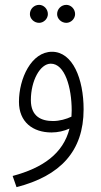

<svg xmlns="http://www.w3.org/2000/svg" viewBox="-20 -540 414 790"><path d="M253 -446C272 -446 289 -463 289 -482C289 -503 272 -520 253 -520C232 -520 215 -503 215 -482C215 -463 232 -446 253 -446ZM141 -446C160 -446 177 -463 177 -482C177 -503 160 -520 141 -520C120 -520 103 -503 103 -482C103 -463 120 -446 141 -446ZM48 230C228 184 324 82 324 -90C324 -216 279 -327 194 -327C109 -327 58 -217 58 -121C58 -38 115 5 192 5C218 5 244 -1 266 -11C240 92 156 151 32 184ZM107 -128C107 -208 145 -278 189 -278C247 -278 275 -180 275 -85C275 -76 274 -68 274 -60C253 -50 225 -42 198 -42C151 -42 107 -60 107 -128Z"/></svg>

Font: Noto Sans Arabic ExtCond Light
Style: Regular
Weight: 300
Width: 2
Designer: Monotype Design Team, Nadine Chahine, Nizar Qandah and Khaled Hosny
Foundry: Monotype Imaging Inc.
Version: Version 2.012